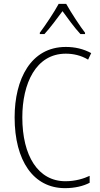

<svg xmlns="http://www.w3.org/2000/svg" viewBox="-20 -968 520 998"><path d="M324 -948H285C262 -905 215 -835 187 -798V-791H211C241 -823 277 -873 305 -910C333 -872 367 -824 398 -791H422V-798C399 -827 349 -903 324 -948ZM322 -689C359 -689 400 -681 438 -658L454 -692C413 -714 370 -724 322 -724C140 -724 56 -556 56 -358C56 -132 154 10 318 10C369 10 414 -1 446 -18V-54C416 -40 373 -26 320 -26C178 -26 96 -158 96 -358C96 -533 166 -689 322 -689Z"/></svg>

Font: Noto Sans Condensed ExtraLight
Style: Regular
Weight: 200
Width: 3
Designer: Monotype Design Team
Foundry: Monotype Imaging Inc.
Version: Version 2.013